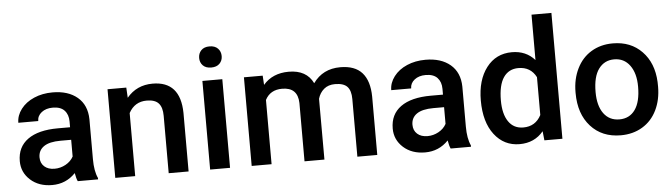

<svg xmlns="http://www.w3.org/2000/svg" viewBox="-47 -940 3992 1140"><g transform="rotate(-5 1948.5 -370.0)"><path d="M376.5 0Q368.7 -15.1 362.8 -49.3Q306.2 9.8 224.1 9.8Q144.5 9.8 94.2 -35.6Q43.9 -81.1 43.9 -147.9Q43.9 -232.4 106.7 -277.6Q169.4 -322.8 286.1 -322.8H358.9V-357.4Q358.9 -398.4 335.9 -423.1Q313 -447.8 266.1 -447.8Q225.6 -447.8 199.7 -427.5Q173.8 -407.2 173.8 -376H55.2Q55.2 -419.4 84 -457.3Q112.8 -495.1 162.4 -516.6Q211.9 -538.1 272.9 -538.1Q365.7 -538.1 420.9 -491.5Q476.1 -444.8 477.5 -360.4V-122.1Q477.5 -50.8 497.6 -8.3V0ZM246.1 -85.4Q281.2 -85.4 312.3 -102.5Q343.3 -119.6 358.9 -148.4V-248H294.9Q229 -248 195.8 -225.1Q162.6 -202.1 162.6 -160.2Q162.6 -126 185.3 -105.7Q208 -85.4 246.1 -85.4Z M711.9 -528.3 715.3 -467.3Q773.9 -538.1 869.1 -538.1Q1034.2 -538.1 1037.1 -349.1V0H918.5V-342.3Q918.5 -392.6 896.7 -416.7Q875 -440.9 825.7 -440.9Q753.9 -440.9 718.8 -376V0H600.1V-528.3Z M1284.2 0H1165.5V-528.3H1284.2ZM1158.2 -665.5Q1158.2 -692.9 1175.5 -710.9Q1192.9 -729 1225.1 -729Q1257.3 -729 1274.9 -710.9Q1292.5 -692.9 1292.5 -665.5Q1292.5 -638.7 1274.9 -620.8Q1257.3 -603 1225.1 -603Q1192.9 -603 1175.5 -620.8Q1158.2 -638.7 1158.2 -665.5Z M1524.9 -528.3 1528.3 -473.1Q1584 -538.1 1680.7 -538.1Q1786.6 -538.1 1825.7 -457Q1883.3 -538.1 1987.8 -538.1Q2075.2 -538.1 2117.9 -489.7Q2160.6 -441.4 2161.6 -347.2V0H2043V-343.8Q2043 -394 2021 -417.5Q1999 -440.9 1948.2 -440.9Q1907.7 -440.9 1882.1 -419.2Q1856.4 -397.5 1846.2 -362.3L1846.7 0H1728V-347.7Q1725.6 -440.9 1632.8 -440.9Q1561.5 -440.9 1531.7 -382.8V0H1413.1V-528.3Z M2599.1 0Q2591.3 -15.1 2585.4 -49.3Q2528.8 9.8 2446.8 9.8Q2367.2 9.8 2316.9 -35.6Q2266.6 -81.1 2266.6 -147.9Q2266.6 -232.4 2329.3 -277.6Q2392.1 -322.8 2508.8 -322.8H2581.5V-357.4Q2581.5 -398.4 2558.6 -423.1Q2535.6 -447.8 2488.8 -447.8Q2448.2 -447.8 2422.4 -427.5Q2396.5 -407.2 2396.5 -376H2277.8Q2277.8 -419.4 2306.6 -457.3Q2335.4 -495.1 2385 -516.6Q2434.6 -538.1 2495.6 -538.1Q2588.4 -538.1 2643.6 -491.5Q2698.7 -444.8 2700.2 -360.4V-122.1Q2700.2 -50.8 2720.2 -8.3V0ZM2468.8 -85.4Q2503.9 -85.4 2534.9 -102.5Q2565.9 -119.6 2581.5 -148.4V-248H2517.6Q2451.7 -248 2418.5 -225.1Q2385.3 -202.1 2385.3 -160.2Q2385.3 -126 2408 -105.7Q2430.7 -85.4 2468.8 -85.4Z M2802.2 -268.1Q2802.2 -390.1 2858.9 -464.1Q2915.5 -538.1 3010.7 -538.1Q3094.7 -538.1 3146.5 -479.5V-750H3265.1V0H3157.7L3151.9 -54.7Q3098.6 9.8 3009.8 9.8Q2917 9.8 2859.6 -64.9Q2802.2 -139.6 2802.2 -268.1ZM2920.9 -257.8Q2920.9 -177.2 2951.9 -132.1Q2982.9 -86.9 3040 -86.9Q3112.8 -86.9 3146.5 -151.9V-377.4Q3113.8 -440.9 3041 -440.9Q2983.4 -440.9 2952.1 -395.3Q2920.9 -349.6 2920.9 -257.8Z M3366.7 -269Q3366.7 -346.7 3397.5 -408.9Q3428.2 -471.2 3483.9 -504.6Q3539.6 -538.1 3611.8 -538.1Q3718.8 -538.1 3785.4 -469.2Q3852.1 -400.4 3857.4 -286.6L3857.9 -258.8Q3857.9 -180.7 3827.9 -119.1Q3797.9 -57.6 3741.9 -23.9Q3686 9.8 3612.8 9.8Q3501 9.8 3433.8 -64.7Q3366.7 -139.2 3366.7 -263.2ZM3485.4 -258.8Q3485.4 -177.2 3519 -131.1Q3552.7 -85 3612.8 -85Q3672.9 -85 3706.3 -131.8Q3739.7 -178.7 3739.7 -269Q3739.7 -349.1 3705.3 -396Q3670.9 -442.9 3611.8 -442.9Q3553.7 -442.9 3519.5 -396.7Q3485.4 -350.6 3485.4 -258.8Z"/></g></svg>

Font: Shabnam Medium FD
Style: Medium-FD
Weight: 500
Foundry: DejaVu fonts team - Redesigned by Saber Rastikerdar - Based on Vazir font
Version: Version 5.0.0